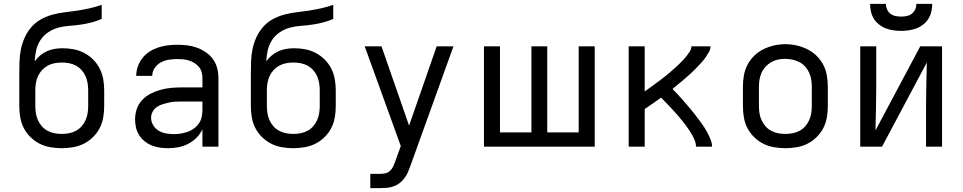

<svg xmlns="http://www.w3.org/2000/svg" viewBox="-20 -760 4990 995"><path d="M300 8Q271 8 241.5 3Q212 -2 186 -15Q160 -28 138.5 -49Q117 -70 103.5 -96Q90 -122 85 -151.5Q80 -181 80 -210V-292Q80 -312 80 -332.5Q80 -353 80 -374Q80 -374 80 -374.5Q80 -375 80 -375V-376Q80 -408 81 -440.5Q82 -473 88.5 -505Q95 -537 108.5 -566.5Q122 -596 143.5 -620.5Q165 -645 193.5 -660.5Q222 -676 253.5 -684.5Q285 -693 317 -696.5Q349 -700 381 -705Q413 -710 444.5 -717Q476 -724 507 -735V-662Q480 -650 452 -643Q424 -636 395.5 -632Q367 -628 338 -626Q309 -624 281.5 -616.5Q254 -609 229.5 -592.5Q205 -576 189.5 -552Q174 -528 167.5 -499.5Q161 -471 160 -442Q172 -459 188 -472.5Q204 -486 223 -494.5Q242 -503 262.5 -506.5Q283 -510 304 -510Q333 -510 362 -504.5Q391 -499 416.5 -485.5Q442 -472 463 -451Q484 -430 497 -404Q510 -378 515 -349.5Q520 -321 520 -292V-210Q520 -181 515 -151.5Q510 -122 496.5 -96Q483 -70 461.5 -49Q440 -28 414 -15Q388 -2 358.5 3Q329 8 300 8ZM300 -66Q319 -66 337.5 -69.5Q356 -73 373 -82Q390 -91 402.5 -105Q415 -119 423 -136.5Q431 -154 434 -172.5Q437 -191 437 -210V-292Q437 -310 434 -329Q431 -348 423.5 -365Q416 -382 403 -396.5Q390 -411 373.5 -420Q357 -429 338 -432.5Q319 -436 301 -436Q282 -436 263 -432.5Q244 -429 227.5 -420Q211 -411 198 -397Q185 -383 177 -365.5Q169 -348 166 -329.5Q163 -311 163 -292V-210Q163 -191 166 -172.5Q169 -154 177 -136.5Q185 -119 197.5 -105Q210 -91 227 -82Q244 -73 262.5 -69.5Q281 -66 300 -66Z M851 8Q830 8 808.5 5Q787 2 767 -6Q747 -14 730 -27.5Q713 -41 701.5 -59Q690 -77 685 -98Q680 -119 680 -141Q680 -169 689 -195.5Q698 -222 717 -242Q736 -262 760.5 -274.5Q785 -287 812 -294.5Q839 -302 866.5 -304.5Q894 -307 921 -307H1029V-355Q1029 -371 1025 -386Q1021 -401 1011 -413Q1001 -425 987.5 -433.5Q974 -442 959.5 -446.5Q945 -451 929.5 -452.5Q914 -454 899 -454Q877 -454 855 -450.5Q833 -447 813.5 -436.5Q794 -426 781.5 -407.5Q769 -389 769 -367Q769 -367 769 -367Q769 -367 769 -367H686Q686 -367 686 -367Q686 -367 686 -367Q686 -392 694.5 -416Q703 -440 718.5 -459.5Q734 -479 755 -492.5Q776 -506 800 -514Q824 -522 849 -525Q874 -528 899 -528Q925 -528 950.5 -525Q976 -522 1000.5 -513Q1025 -504 1047 -489Q1069 -474 1084 -453Q1099 -432 1105.5 -406.5Q1112 -381 1112 -355V0H1029V-90Q1018 -66 998.5 -46.5Q979 -27 955 -14.5Q931 -2 904.5 3Q878 8 851 8ZM882 -65Q900 -65 918 -68Q936 -71 953 -77Q970 -83 985 -94Q1000 -105 1010.5 -120Q1021 -135 1025 -153Q1029 -171 1029 -189V-234H921Q905 -234 888 -233Q871 -232 855 -228.5Q839 -225 823 -220Q807 -215 793 -205.5Q779 -196 771 -181Q763 -166 763 -150Q763 -129 774 -111Q785 -93 802.5 -82.5Q820 -72 840.5 -68.5Q861 -65 882 -65Z M1500 8Q1471 8 1441.5 3Q1412 -2 1386 -15Q1360 -28 1338.5 -49Q1317 -70 1303.5 -96Q1290 -122 1285 -151.5Q1280 -181 1280 -210V-292Q1280 -312 1280 -332.5Q1280 -353 1280 -374Q1280 -374 1280 -374.5Q1280 -375 1280 -375V-376Q1280 -408 1281 -440.5Q1282 -473 1288.5 -505Q1295 -537 1308.5 -566.5Q1322 -596 1343.5 -620.5Q1365 -645 1393.5 -660.5Q1422 -676 1453.5 -684.5Q1485 -693 1517 -696.5Q1549 -700 1581 -705Q1613 -710 1644.5 -717Q1676 -724 1707 -735V-662Q1680 -650 1652 -643Q1624 -636 1595.5 -632Q1567 -628 1538 -626Q1509 -624 1481.5 -616.5Q1454 -609 1429.5 -592.5Q1405 -576 1389.5 -552Q1374 -528 1367.5 -499.5Q1361 -471 1360 -442Q1372 -459 1388 -472.5Q1404 -486 1423 -494.5Q1442 -503 1462.5 -506.5Q1483 -510 1504 -510Q1533 -510 1562 -504.5Q1591 -499 1616.5 -485.5Q1642 -472 1663 -451Q1684 -430 1697 -404Q1710 -378 1715 -349.5Q1720 -321 1720 -292V-210Q1720 -181 1715 -151.5Q1710 -122 1696.5 -96Q1683 -70 1661.5 -49Q1640 -28 1614 -15Q1588 -2 1558.5 3Q1529 8 1500 8ZM1500 -66Q1519 -66 1537.5 -69.5Q1556 -73 1573 -82Q1590 -91 1602.5 -105Q1615 -119 1623 -136.5Q1631 -154 1634 -172.5Q1637 -191 1637 -210V-292Q1637 -310 1634 -329Q1631 -348 1623.5 -365Q1616 -382 1603 -396.5Q1590 -411 1573.5 -420Q1557 -429 1538 -432.5Q1519 -436 1501 -436Q1482 -436 1463 -432.5Q1444 -429 1427.5 -420Q1411 -411 1398 -397Q1385 -383 1377 -365.5Q1369 -348 1366 -329.5Q1363 -311 1363 -292V-210Q1363 -191 1366 -172.5Q1369 -154 1377 -136.5Q1385 -119 1397.5 -105Q1410 -91 1427 -82Q1444 -73 1462.5 -69.5Q1481 -66 1500 -66Z M1899 215V141H1948Q1963 141 1977 138Q1991 135 2001.5 125Q2012 115 2018 102Q2024 89 2029 75Q2029 74 2029 74Q2029 74 2029 74L2057 -3L1958 -277L1870 -520H1957L2100 -109L2243 -520H2330L2107 99Q2101 116 2094 132.5Q2087 149 2076 163.5Q2065 178 2050.5 189Q2036 200 2019 206Q2002 212 1984 213.5Q1966 215 1948 215Z M2488 0V-520H2571V-74H2734V-520H2816V-74H2979V-520H3062V0Z M3238 0V-520H3321V-286Q3333 -295 3344.5 -303Q3356 -311 3367.5 -319.5Q3379 -328 3390.5 -336.5Q3402 -345 3413 -353.5Q3424 -362 3435 -371Q3446 -380 3457 -389.5Q3468 -399 3478.5 -408.5Q3489 -418 3499.5 -428Q3510 -438 3519.5 -448Q3529 -458 3538 -469.5Q3547 -481 3555 -493.5Q3563 -506 3563 -520H3662Q3662 -505 3654.5 -491.5Q3647 -478 3638.5 -465.5Q3630 -453 3620 -441.5Q3610 -430 3600 -419.5Q3590 -409 3579 -398Q3568 -387 3557 -377Q3546 -367 3534.5 -357Q3523 -347 3511.5 -337.5Q3500 -328 3488.5 -318.5Q3477 -309 3465 -299Q3478 -286 3490.5 -272.5Q3503 -259 3515 -245.5Q3527 -232 3539 -218Q3551 -204 3563 -189.5Q3575 -175 3586 -160.5Q3597 -146 3608 -131.5Q3619 -117 3629 -101.5Q3639 -86 3647.5 -69.5Q3656 -53 3663 -35.5Q3670 -18 3670 0H3587Q3587 -16 3581 -31Q3575 -46 3567.5 -59.5Q3560 -73 3551 -86.5Q3542 -100 3532.5 -112.5Q3523 -125 3513 -137.5Q3503 -150 3492.5 -162Q3482 -174 3471.5 -185.5Q3461 -197 3450 -208.5Q3439 -220 3428 -231.5Q3417 -243 3406 -254Q3385 -239 3363.5 -224Q3342 -209 3321 -195V0Z M4050 8Q4021 8 3991.5 3Q3962 -2 3936 -15Q3910 -28 3888.5 -49Q3867 -70 3853.5 -96Q3840 -122 3835 -151.5Q3830 -181 3830 -210V-310Q3830 -339 3835 -368.5Q3840 -398 3853.5 -424Q3867 -450 3888.5 -471Q3910 -492 3936.5 -505Q3963 -518 3992 -524.5Q4021 -531 4050 -531Q4079 -531 4108 -524.5Q4137 -518 4163.5 -505Q4190 -492 4211.5 -471Q4233 -450 4246.5 -424Q4260 -398 4265 -368.5Q4270 -339 4270 -310V-210Q4270 -181 4265 -151.5Q4260 -122 4246.5 -96Q4233 -70 4211.5 -49Q4190 -28 4164 -15Q4138 -2 4108.5 3Q4079 8 4050 8ZM4050 -66Q4069 -66 4087.5 -69.5Q4106 -73 4123 -82Q4140 -91 4152.5 -105Q4165 -119 4173 -136.5Q4181 -154 4184 -172.5Q4187 -191 4187 -210V-310Q4187 -329 4184 -348Q4181 -367 4173 -384Q4165 -401 4152 -415.5Q4139 -430 4122 -438.5Q4105 -447 4086 -451Q4067 -455 4048 -455Q4029 -455 4010.5 -451Q3992 -447 3976 -437.5Q3960 -428 3947 -414Q3934 -400 3926.5 -383Q3919 -366 3916 -347.5Q3913 -329 3913 -310V-210Q3913 -191 3916 -172.5Q3919 -154 3927 -136.5Q3935 -119 3947.5 -105Q3960 -91 3977 -82Q3994 -73 4012.5 -69.5Q4031 -66 4050 -66Z M4438 0V-520H4521V-312Q4521 -255 4519.5 -198Q4518 -141 4517 -84L4749 -520H4862V0H4779V-208Q4779 -265 4780.5 -322Q4782 -379 4783 -436L4551 0ZM4650 -600Q4630 -600 4609.5 -603Q4589 -606 4570.5 -613Q4552 -620 4535.5 -633Q4519 -646 4508.5 -663Q4498 -680 4493.5 -700Q4489 -720 4489 -740H4571Q4571 -725 4577 -711.5Q4583 -698 4594.5 -689Q4606 -680 4620.5 -677Q4635 -674 4650 -674Q4665 -674 4679.5 -677Q4694 -680 4705.5 -689Q4717 -698 4723 -711.5Q4729 -725 4729 -740H4811Q4811 -720 4806.5 -700Q4802 -680 4791.5 -663Q4781 -646 4764.5 -633Q4748 -620 4729.5 -613Q4711 -606 4690.5 -603Q4670 -600 4650 -600Z"/></svg>

Font: Zed Sans Extended
Style: Regular
Weight: 400
Width: 7
Designer: Belleve Invis
Foundry: Belleve Invis
Version: Version 1.0.0; ttfautohint (v1.8.4)